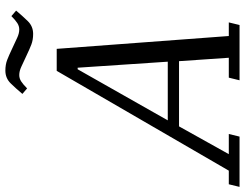

<svg xmlns="http://www.w3.org/2000/svg" viewBox="-176 -814 934 733"><g transform="rotate(-90 291.5 -447.0)"><path d="M-45 -41H7L388 -698H472L521 -41H573L563 0H352L362 -41H438L425 -231H176L70 -41H147L137 0H-55ZM199 -274H423L400 -618H394ZM529 -788Q506 -788 488 -795Q470 -802 447 -813Q421 -825 404 -833Q387 -841 372 -841Q359 -841 347.5 -833.5Q336 -826 321 -811L300 -829Q320 -853 340 -873.5Q360 -894 389 -894Q412 -894 430 -887Q448 -880 471 -869Q497 -857 514 -849Q531 -841 546 -841Q559 -841 570.5 -848.5Q582 -856 597 -871L618 -853Q598 -829 578 -808.5Q558 -788 529 -788Z"/></g></svg>

Font: IBM Plex Serif
Style: Italic
Weight: 400
Italic angle: -14°
Designer: Mike Abbink, Paul van der Laan, Pieter van Rosmalen
Foundry: Bold Monday
Version: Version 3.001